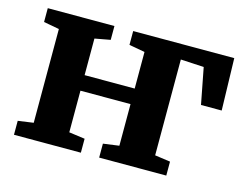

<svg xmlns="http://www.w3.org/2000/svg" viewBox="-81 -683 1040 811"><g transform="rotate(15 439.0 -277.0)"><path d="M36 0V-61L103.5 -70.5V-480.5L35.5 -493V-553.5H327V-493L259 -480.5V-320.5H478V-480.5L409 -493V-553.5H851L857 -326H766.5L736 -484L634.5 -489.5V-70.5L702 -61V0H408.5V-61L478 -70.5V-252.5H259V-70.5L328.5 -61V0Z"/></g></svg>

Font: Merriweather 24pt ExtraBold
Style: Regular
Weight: 800
Version: Version 2.100